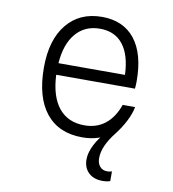

<svg xmlns="http://www.w3.org/2000/svg" viewBox="-89 -684 878 975"><g transform="rotate(10 350.0 -196.0)"><path d="M603 -184Q580 -89 518 -37.5Q456 14 365 14Q243 14 177.5 -67.5Q112 -149 112 -302Q112 -445 178 -525.5Q244 -606 359 -606Q469 -606 528.5 -531Q588 -456 588 -315Q588 -305 587.5 -295Q587 -285 586 -276H180Q185 -165 232.5 -106.5Q280 -48 365 -48Q428 -48 472 -83Q516 -118 539 -184ZM359 -545Q281 -545 234.5 -490Q188 -435 181 -336H524Q520 -438 478 -491.5Q436 -545 359 -545ZM505 214Q459 214 432.5 188.5Q406 163 406 120Q406 85 427.5 43Q449 1 487 -37L603 -184Q597 -150 576.5 -110Q556 -70 527 -33Q499 2 483.5 36.5Q468 71 468 103Q468 130 482 146Q496 162 520 162Q534 162 544 158V208Q528 214 505 214Z"/></g></svg>

Font: Martian Mono ExtraLight
Style: Regular
Weight: 200
Monospace: yes
Designer: Roman Shamin
Foundry: Evil Martians
Version: Version 1.000; ttfautohint (v1.8.4.7-5d5b)